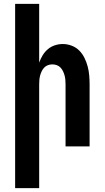

<svg xmlns="http://www.w3.org/2000/svg" viewBox="-20 -755 540 990"><path d="M58 215V-735H182V-432Q189 -452 200 -470Q211 -488 227 -501.5Q243 -515 263 -521.5Q283 -528 304 -528Q327 -528 349.5 -519.5Q372 -511 388.5 -494.5Q405 -478 415.5 -456.5Q426 -435 432 -412.5Q438 -390 440 -366.5Q442 -343 442 -320V0H318V-320Q318 -332 317 -343.5Q316 -355 313 -366Q310 -377 305 -387.5Q300 -398 292 -406.5Q284 -415 273 -419Q262 -423 250 -423Q238 -423 227 -419Q216 -415 208 -406.5Q200 -398 195 -387.5Q190 -377 187 -366Q184 -355 183 -343.5Q182 -332 182 -320V215Z"/></svg>

Font: Iosevka Term Curly Extrabold
Style: Regular
Weight: 800
Designer: Belleve Invis
Foundry: Belleve Invis
Version: Version 32.3.0